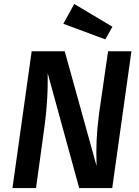

<svg xmlns="http://www.w3.org/2000/svg" viewBox="-20 -950 704 970"><path d="M355 -930 300 -830 512 -751 548 -815ZM644 -691H526L480 -373C467 -271 465 -205 468 -111L307 -691H140L43 0H162L200 -276C219 -408 222 -495 221 -580L380 0H547Z"/></svg>

Font: Fira Sans Medium
Style: Italic
Weight: 500
Italic angle: -8°
Designer: bBox Type GmbH & Carrois Corporate GbR & Edenspiekermann AG
Foundry: bBox Type GmbH & Carrois Corporate GbR & Edenspiekermann AG
Version: Version 4.301;PS 004.301;hotconv 1.0.88;makeotf.lib2.5.64775